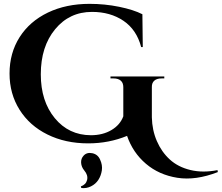

<svg xmlns="http://www.w3.org/2000/svg" viewBox="-20 -734 1157 1002"><path d="M1115.2 153.8 1116.7 164.1Q1001.5 209 905.5 193.8Q809.6 178.7 741.5 120.6Q673.3 62.5 643.1 -24.9Q548.3 14.2 439.9 14.2Q321.3 14.2 227.8 -32Q134.3 -78.1 82 -161.4Q29.8 -244.6 29.8 -350.1Q29.8 -457.5 82.5 -540.3Q135.3 -623 230.2 -668.5Q325.2 -713.9 447.3 -713.9Q526.9 -713.9 602.1 -698.5Q677.2 -683.1 723.1 -659.7L725.1 -488.3H716.8Q692.9 -579.1 624.3 -625.5Q555.7 -671.9 460 -671.9Q342.3 -671.9 267.6 -581.3Q192.9 -490.7 192.9 -346.2Q192.9 -206.1 265.9 -117.4Q338.9 -28.8 454.1 -28.3Q516.1 -28.3 561.5 -55.2Q606.9 -82 623.5 -127V-279.3Q623.5 -301.3 610.4 -313Q597.2 -324.7 572.8 -324.7H556.6V-335H837.4V-324.7H822.8Q798.3 -324.7 785.2 -313Q772 -301.3 772.5 -279.8V-121.6Q773.9 -54.7 798.6 2.2Q823.2 59.1 866.2 98.4Q909.2 137.7 973.9 153.3Q1038.6 168.9 1115.2 153.8ZM404.3 247.1 401.9 238.8Q428.7 229.5 434.6 204.8Q440.4 180.2 419.9 155.8Q404.8 137.7 403.3 115.7Q401.9 93.8 416.5 78.1Q433.6 59.6 462.2 65.7Q490.7 71.8 502.4 99.1Q515.6 127.4 511.5 155.3Q507.3 183.1 493.2 204.8Q479 226.6 454.8 238.5Q430.7 250.5 404.3 247.1Z"/></svg>

Font: Cinzel Decorative Bold
Style: Regular
Weight: 700
Designer: Natanael Gama
Version: Version 1.001;PS 001.001;hotconv 1.0.56;makeotf.lib2.0.21325